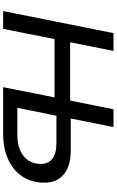

<svg xmlns="http://www.w3.org/2000/svg" viewBox="219 -959 740 1218"><g transform="rotate(90 589.0 -350.0)"><path d="M50 0 190 -700H303L248 -425H618L673 -700H786L732 -429H931Q1032 -429 1085.5 -385Q1139 -341 1139 -261Q1139 -201.5 1117 -153.2Q1095 -105 1054.5 -71Q1014 -37 957 -18.5Q900 0 830 0H533L598 -326H228L163 0ZM664 -90H837Q879.5 -90 913.2 -100.5Q947 -111 970.8 -130.5Q994.5 -150 1007.2 -177.5Q1020 -205 1020 -239Q1020 -287.5 986 -312.8Q952 -338 887 -338H714Z"/></g></svg>

Font: Argentum Sans
Style: Italic
Weight: 400
Italic angle: -11.3099°
Designer: Julieta Ulanovsky, Owen Earl, Rasmus Andersson, Cristiano Sobral
Foundry: The Argentum Sans Project Authors
Version: Version 3.131; ttfautohint (v1.8.4.7-5d5b-dirty)